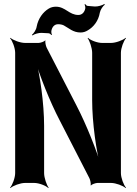

<svg xmlns="http://www.w3.org/2000/svg" viewBox="-20 -929 697 975"><path d="M594 -50V-661C594 -685 608 -722 620 -735L618 -737C605 -725 568 -711 544 -711H498C474 -711 438 -725 427 -737L425 -735C435 -722 448 -685 448 -661V-420C448 -306 469 -159 492 -76L496 -78C473 -160 419 -296 368 -394L217 -687C213 -695 208 -716 211 -722L209 -724C206 -718 185 -711 176 -711H107C83 -711 46 -725 33 -737L31 -735C43 -722 57 -685 57 -661V-50C57 -26 43 11 31 24L33 26C46 14 83 0 107 0H154C178 0 214 14 225 26L227 24C217 11 204 -26 204 -50V-290C204 -404 183 -551 160 -634L156 -633C179 -550 233 -413 284 -316L434 -24C438 -16 443 5 440 11L442 13C445 7 466 0 475 0H544C568 0 605 14 618 26L620 24C608 11 594 -26 594 -50ZM264 -895C251 -895 238 -892 227 -885C199 -868 174 -836 166 -793C164 -778 151 -759 142 -752L145 -749C154 -756 177 -763 192 -762L228 -760C233 -759 239 -754 241 -751L244 -753C241 -757 240 -767 241 -773C245 -793 257 -806 275 -806C286 -806 296 -804 304 -800C330 -786 351 -764 389 -764C403 -764 415 -768 426 -775C454 -791 480 -822 487 -865C490 -880 503 -899 512 -905L510 -909C501 -902 476 -895 461 -896L425 -899C420 -899 415 -905 413 -908L409 -906C412 -902 414 -892 413 -886C409 -866 396 -853 378 -853C331 -853 312 -895 264 -895Z"/></svg>

Font: Asimov
Style: EdgeNar
Weight: 500
Designer: Google
Version: Version 2.000980: 2014